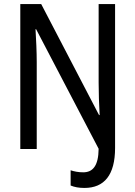

<svg xmlns="http://www.w3.org/2000/svg" viewBox="-20 -734 666 946"><path d="M396 192C494 192 547 128 547 -5V-714H466V-327C466 -277 468 -219 471 -167H468L183 -714H80V0H161V-428C161 -478 158 -541 155 -590H158L466 -1C465 85 436 115 390 115C367 115 346 111 328 105V180C347 188 369 192 396 192Z"/></svg>

Font: Noto Sans Gujarati Condensed
Style: Regular
Weight: 400
Width: 3
Designer: Jelle Bosma - Monotype Design Team, Universal Thirst
Foundry: Monotype Imaging Inc.
Version: Version 2.106